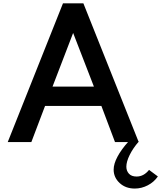

<svg xmlns="http://www.w3.org/2000/svg" viewBox="-20 -845 959 1142"><path d="M26 0H166.5L248 -215H583L664 0H805L476 -825H354.5ZM292.5 -330 415 -649 538.5 -330ZM781.5 276.5Q822 276.5 859 257.2Q896 238 919 204.5L866.5 165.5Q835 205 792.5 205Q762 205 746.8 188Q731.5 171 731.5 146.5Q731.5 117 751.2 76.8Q771 36.5 805.5 -3H744Q701.5 44 678.8 86.8Q656 129.5 656 164Q656 210.5 691.5 243.5Q727 276.5 781.5 276.5Z"/></svg>

Font: Spartan SemiBold
Style: Regular
Weight: 600
Designer: Matt Bailey, Mirko Velimirovic
Foundry: Matt Bailey
Version: Version 1.003; ttfautohint (v1.8.3)